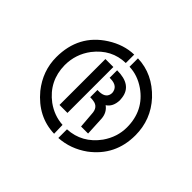

<svg xmlns="http://www.w3.org/2000/svg" viewBox="-89 -799 566 566"><g transform="rotate(45 194.5 -516.0)"><path d="M184.6 -501V-531.2H192.4Q220.7 -532.2 221.7 -555.7Q219.7 -581.1 189.5 -582H184.6V-613.3Q246.1 -613.3 252 -566.4Q252.9 -561.5 252.9 -556.6Q252 -528.3 233.4 -516.6Q251 -503.9 252.9 -480.5L255.9 -420.9H226.6L222.7 -469.7Q221.7 -497.1 198.2 -500Q192.4 -501 184.6 -501ZM185.5 -349.6Q116.2 -351.6 67.4 -410.2Q30.3 -457 30.3 -513.7Q30.3 -607.4 105.5 -655.3Q145.5 -680.7 187.5 -681.6V-646.5Q129.9 -645.5 91.8 -596.7Q64.5 -560.5 64.5 -514.6Q65.4 -449.2 117.2 -410.2Q148.4 -387.7 184.6 -385.7ZM203.1 -349.6V-385.7Q262.7 -388.7 299.8 -439.5Q324.2 -474.6 324.2 -514.6Q324.2 -585 268.6 -624Q237.3 -645.5 203.1 -646.5V-681.6Q266.6 -679.7 314.5 -628.9Q358.4 -581.1 358.4 -515.6Q358.4 -431.6 292 -381.8Q251 -352.5 203.1 -349.6ZM136.7 -420.9V-612.3H169.9V-420.9Z"/></g></svg>

Font: Post No Bills Colombo
Style: Bold
Weight: 800
Designer: Kosala Senevirathne, Siva Puranthara, Lasantha Premarathna, Tharique Azeez
Foundry: Mooniak
Version: Version 1.220 ; ttfautohint (v1.5)